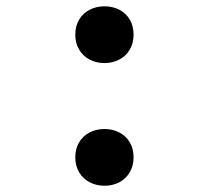

<svg xmlns="http://www.w3.org/2000/svg" viewBox="-20 -574 660 609"><path d="M218.8 -74.9Q218.8 -102.7 231.2 -123Q243.5 -143.3 264.6 -154.1Q285.6 -164.8 311.3 -164.8Q337.2 -164.8 358.2 -154.1Q379.2 -143.3 391.4 -123Q403.7 -102.7 403.7 -75Q403.7 -47.8 391.4 -27.2Q379.2 -6.7 358.2 4.2Q337.2 15.2 311.3 15.2Q285.6 15.2 264.6 4.2Q243.5 -6.7 231.2 -27.2Q218.8 -47.7 218.8 -74.9ZM218.8 -464.1Q218.8 -491.9 231.2 -512.2Q243.5 -532.5 264.6 -543.2Q285.6 -554 311.3 -554Q337.2 -554 358.2 -543.3Q379.2 -532.5 391.4 -512.2Q403.7 -491.8 403.7 -464.1Q403.7 -437 391.4 -416.4Q379.2 -395.8 358.2 -384.9Q337.2 -374 311.3 -374Q285.6 -374 264.6 -384.9Q243.5 -395.8 231.2 -416.3Q218.8 -436.8 218.8 -464.1Z"/></svg>

Font: Monaspace Xenon Var ExtraLight
Style: Regular
Weight: 200
Designer: Riley Cran and the Lettermatic Team
Version: Version 1.200 (Monaspace Xenon Var)